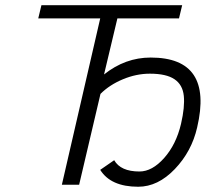

<svg xmlns="http://www.w3.org/2000/svg" viewBox="-20 -710 844 738"><path d="M511.2 7.8Q405.8 7.8 365.2 -57.1L418.9 -94.2Q443.8 -50.8 516.1 -50.8Q564.9 -50.8 611.1 -102.8Q657.2 -154.8 675.8 -233.9Q690.9 -298.8 686.5 -341.6Q682.1 -384.3 650.6 -405.5Q619.1 -426.8 556.2 -426.8Q503.9 -426.8 452.4 -405.3Q400.9 -383.8 366.2 -349.1L284.2 0H217.8L365.2 -639.2H127L139.2 -689.9H680.2L668 -639.2H431.2L379.9 -423.8Q461.4 -488.8 559.1 -488.8Q800.8 -488.8 737.8 -220.2Q716.8 -127.9 651.9 -60.1Q586.9 7.8 511.2 7.8Z"/></svg>

Font: HK Grotesk Light Italic
Style: Regular
Weight: 300
Italic angle: -13°
Designer: Alfredo Marco Pradil and Stefan Peev
Foundry: Hanken Design Co.
Version: Version 1.000;PS 001.000;hotconv 1.0.88;makeotf.lib2.5.64775